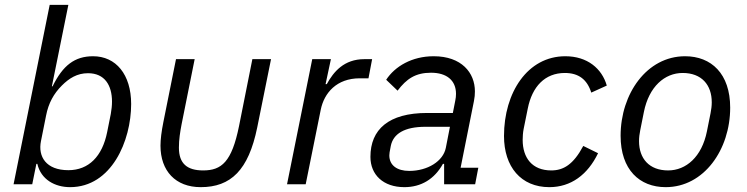

<svg xmlns="http://www.w3.org/2000/svg" viewBox="-20 -760 3081 792"><path d="M36 0H113L130 -84H134C149 -19 207 12 269 12C440 12 521 -179 521 -331C521 -453 458 -528 364 -528C288 -528 239 -490 197 -404H194L262 -740H185ZM262 -58C170 -58 136 -114 149 -178L170 -283C180 -335 202 -374 235 -407C265 -437 298 -458 343 -458C412 -458 442 -408 442 -341C442 -324 440 -307 437 -290L422 -215C402 -115 346 -58 262 -58Z M783 -516H706L654 -257C646 -217 642 -185 642 -159C642 -55 704 12 808 12C932 12 1005 -58 1041 -234L1098 -516H1021L966 -240C936 -92 894 -57 818 -57C752 -57 718 -85 718 -151C718 -185 723 -215 729 -247Z M1241 0 1303 -307C1317 -377 1369 -437 1464 -437H1500L1515 -516H1483C1399 -516 1356 -464 1328 -413H1323L1345 -516H1268L1164 0Z M1648 12C1717 12 1772 -21 1807 -84H1812V0H1940L1953 -68H1880L1935 -343C1938 -358 1939 -370 1939 -383C1939 -460 1884 -528 1769 -528C1679 -528 1609 -486 1573 -431L1620 -386C1657 -435 1694 -460 1758 -460C1823 -460 1861 -428 1861 -373C1861 -363 1860 -355 1858 -345L1848 -294H1742C1583 -294 1508 -226 1508 -113C1508 -39 1561 12 1648 12ZM1668 -55C1618 -55 1586 -78 1586 -119C1586 -126 1587 -133 1592 -158C1602 -208 1648 -237 1735 -237H1836L1819 -150C1808 -95 1744 -55 1668 -55Z M2246 12C2335 12 2404 -39 2447 -128L2386 -158C2345 -81 2304 -57 2254 -57C2175 -57 2136 -109 2136 -183C2136 -195 2137 -213 2140 -228L2157 -312C2175 -403 2228 -459 2310 -459C2367 -459 2402 -432 2419 -378L2483 -407C2463 -477 2403 -528 2312 -528C2156 -528 2059 -378 2059 -199C2059 -72 2129 12 2246 12Z M2726 12C2884 12 2992 -143 2992 -316C2992 -456 2914 -528 2806 -528C2648 -528 2540 -373 2540 -200C2540 -60 2618 12 2726 12ZM2736 -57C2658 -57 2616 -106 2616 -178C2616 -193 2618 -208 2621 -223L2636 -298C2657 -403 2722 -459 2796 -459C2874 -459 2916 -410 2916 -338C2916 -323 2914 -308 2911 -293L2896 -218C2875 -113 2810 -57 2736 -57Z"/></svg>

Font: Braiins Sans
Style: Italic
Weight: 400
Italic angle: -11.31°
Designer: Mike Abbink, Paul van der Laan, Pieter van Rosmalen, Jiri Chlebus, Lubos Buracinsky
Foundry: Bold Monday, Sudetype
Version: Version 1.000;hotconv 1.0.109;makeotfexe 2.5.65596